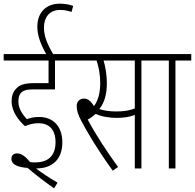

<svg xmlns="http://www.w3.org/2000/svg" viewBox="-20 -916 1060 1044"><path d="M190 -246C245 -246 282 -213 282 -143C282 -68 241 -33 171 -33C162 -33 153 -33 143 -35C118 -67 94 -82 73 -82C55 -82 42 -72 42 -53C42 -18 84 -6 130 -3C173 34 221 71 274 108L293 77C251 53 209 25 176 0C265 0 319 -50 319 -142C319 -226 272 -280 192 -280C169 -280 146 -276 126 -268C106 -290 80 -322 80 -364C80 -385 84 -400 94 -411C107 -424 124 -430 161 -430H279V-587H370V-622H269C236 -678 219 -719 219 -767C219 -819 247 -862 307 -862C332 -862 352 -857 369 -851L378 -884C358 -891 335 -896 304 -896C234 -896 183 -851 183 -771C183 -726 198 -681 231 -622H0V-587H244V-464H169C111 -464 86 -454 68 -434C51 -417 43 -393 43 -366C43 -309 82 -260 116 -230C141 -241 164 -246 190 -246Z M749 -587H836V-622H358V-587H505C517 -554 525 -506 525 -466C525 -410 513 -368 491 -339C474 -367 457 -380 437 -380C413 -380 397 -364 397 -339C397 -316 404 -292 424 -255C456 -194 516 -94 593 12L622 -8C562 -90 499 -186 457 -266C471 -273 486 -284 500 -297C533 -281 578 -275 614 -275C654 -275 684 -280 713 -291V0H749ZM612 -310C574 -310 545 -315 520 -323C547 -357 561 -400 561 -465C561 -506 553 -557 543 -587H713V-326C682 -314 650 -310 612 -310Z M934 -587H1020V-622H824V-587H898V0H934Z"/></svg>

Font: Noto Sans ExtraCondensed ExtraLight
Style: Regular
Weight: 200
Width: 2
Designer: Monotype Design Team
Foundry: Monotype Imaging Inc.
Version: Version 2.013